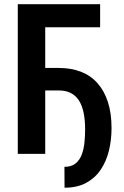

<svg xmlns="http://www.w3.org/2000/svg" viewBox="-20 -731 591 912"><path d="M455.6 -710.9V-601.6H194.8V0H64.5V-710.9ZM148.4 -301.3V-408.2H259.8Q317.9 -408.2 364 -390.4Q410.2 -372.6 442.6 -336.4Q475.1 -300.3 492.4 -246.8Q509.8 -193.4 509.8 -122.6Q509.8 -66.9 497.6 -16.1Q485.4 34.7 458.7 74.5Q432.1 114.3 389.6 137.5Q347.2 160.6 286.6 160.6L286.1 61.5Q319.8 61.5 339.4 45.2Q358.9 28.8 368.7 2.2Q378.4 -24.4 381.3 -55.7Q384.3 -86.9 384.3 -116.7Q384.3 -163.1 376.7 -197.8Q369.1 -232.4 353.8 -255.4Q338.4 -278.3 314.9 -289.8Q291.5 -301.3 259.8 -301.3Z"/></svg>

Font: Roboto Condensed SemiBold
Style: Regular
Weight: 600
Designer: Christian Robertson
Foundry: Google
Version: Version 3.008; 2023